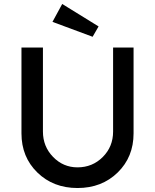

<svg xmlns="http://www.w3.org/2000/svg" viewBox="-20 -940 780 966"><path d="M88 -269V-701H196V-278Q196 -203 247 -150.5Q298 -98 370 -98Q445 -98 497 -150Q549 -202 549 -278V-701H652V-269Q652 -150 572 -72Q492 6 370 6Q248 6 168 -72Q88 -150 88 -269ZM244 -830 293 -920 476 -807 446 -755Z"/></svg>

Font: Easer Grotesk
Style: Regular
Weight: 400
Designer: Boardeaser, Bonnie Shaver-Troup, Thomas Jockin
Foundry: Lexend
Version: Version 1.008;Glyphs 3.1.2 (3151)